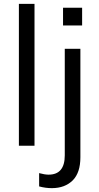

<svg xmlns="http://www.w3.org/2000/svg" viewBox="-20 -756 516 996"><path d="M78 0V-736H159V0ZM183 142Q212 150 232 150Q316 150 316 50V-503H397V60Q397 139 358 179Q317 220 249 220Q216 220 183 211ZM307 -716H406V-624H307Z"/></svg>

Font: PRinguin Sans
Style: Regular
Weight: 400
Designer: Vernon Adams
Foundry: Vernon Adams
Version: ""